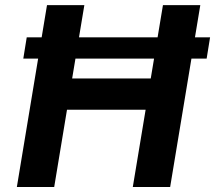

<svg xmlns="http://www.w3.org/2000/svg" viewBox="-20 -748 860 768"><path d="M820.3 -598.6 806.6 -513.7H73.2L86.9 -598.6ZM47.4 0 168 -727.5H317.4L268.6 -434.1H583L631.8 -727.5H781.2L660.6 0H511.2L562.5 -309.1H248L196.8 0Z"/></svg>

Font: Inter 20pt
Style: Bold Italic
Weight: 700
Italic angle: -9.3988°
Version: Version 4.001;git-66647c0bb